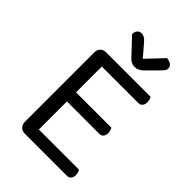

<svg xmlns="http://www.w3.org/2000/svg" viewBox="-237 -915 1015 1015"><g transform="rotate(45 271.0 -407.0)"><path d="M101 -366H182V-8Q178 -7 167 -3.5Q156 0 145 0Q125 0 113 -12.5Q101 -25 101 -44ZM182 -248 101 -249V-564Q101 -584 113 -596Q125 -608 145 -608Q156 -608 167 -605Q178 -602 182 -600ZM145 -278V-346H446Q449 -342 452 -333Q455 -324 455 -314Q455 -298 447 -288Q439 -278 424 -278ZM145 0V-68H482Q485 -64 488 -55.5Q491 -47 491 -36Q491 -20 483 -10Q475 0 460 0ZM145 -539V-608H477Q480 -604 483 -595Q486 -586 486 -576Q486 -560 478 -549.5Q470 -539 455 -539ZM306 -721Q323 -739 346 -763Q369 -787 394 -814Q412 -813 425 -804Q438 -795 438 -781Q438 -769 430.5 -760Q423 -751 412 -740L352 -680Q341 -670 330.5 -665Q320 -660 306 -660Q291 -660 279.5 -666Q268 -672 257 -685L174 -773Q174 -792 183 -802Q192 -812 207 -812Q218 -812 228.5 -806Q239 -800 252 -784Z"/></g></svg>

Font: Baloo Paaji 2
Style: Regular
Weight: 400
Designer: Shuchita Grover, Noopur Datye and Ek Type
Foundry: Ek Type
Version: Version 1.700